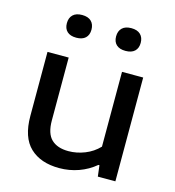

<svg xmlns="http://www.w3.org/2000/svg" viewBox="-114 -867 888 972"><g transform="rotate(15 330.0 -380.5)"><path d="M75.5 -208.5V-544H186.5V-214.5Q186.5 -146 217.8 -116Q249 -86 307 -86Q350.5 -86 392.8 -102.8Q435 -119.5 466 -152V-544H577V0H485L478 -58H472.5Q434 -25.5 385.5 -8.2Q337 9 284.5 9Q186.5 9 131 -43.8Q75.5 -96.5 75.5 -208.5ZM132.5 -710Q132.5 -738 149 -754Q165.5 -770 197 -770Q228.5 -770 245 -754Q261.5 -738 261.5 -710Q261.5 -682 245 -666.5Q228.5 -651 197 -651Q165.5 -651 149 -666.5Q132.5 -682 132.5 -710ZM390.5 -710Q390.5 -738 407 -754Q423.5 -770 455 -770Q486.5 -770 503 -754Q519.5 -738 519.5 -710Q519.5 -682 503 -666.5Q486.5 -651 455 -651Q423.5 -651 407 -666.5Q390.5 -682 390.5 -710Z"/></g></svg>

Font: Encode Sans Expanded Medium
Style: Regular
Weight: 500
Width: 7
Designer: Multiple Designers
Foundry: Impallari Type
Version: Version 2.000